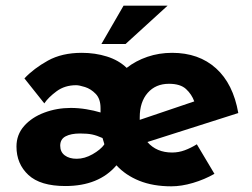

<svg xmlns="http://www.w3.org/2000/svg" viewBox="-20 -644 889 676"><path d="M210 11Q122 11 80 -28Q38 -67 38 -128Q38 -170 65 -200.5Q92 -231 136 -247.5Q180 -264 229 -264Q256 -264 283.5 -259.5Q311 -255 334 -248V-263Q334 -296 317 -313.5Q300 -331 279.5 -337.5Q259 -344 248 -344Q208 -344 179 -322.5Q150 -301 136 -280L66 -368Q99 -403 148.5 -430.5Q198 -458 268 -458Q315 -458 356.5 -445Q398 -432 426 -405Q458 -430 499 -444Q540 -458 586 -458Q680 -458 740.5 -403.5Q801 -349 819 -246L499 -144Q531 -107 586 -107Q609 -107 630.5 -115Q652 -123 673 -136L735 -32Q700 -12 659.5 0Q619 12 583 12Q519 12 470.5 -7.5Q422 -27 390 -62Q328 11 210 11ZM472 -222 664 -287Q655 -312 635 -330.5Q615 -349 575 -349Q528 -349 500 -317Q472 -285 472 -231Q472 -227 472 -222ZM347 -138Q344 -148 341 -158Q321 -167 304.5 -170.5Q288 -174 262 -174Q230 -174 211 -164Q192 -154 192 -131Q192 -109 208 -97Q224 -85 250 -85Q278 -85 306 -101Q334 -117 347 -135ZM570 -624 422 -489H337L415 -624Z"/></svg>

Font: Reem Kufi
Style: Bold
Weight: 700
Designer: Khaled Hosny
Version: Version 1.001